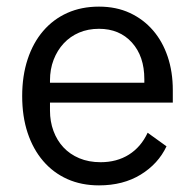

<svg xmlns="http://www.w3.org/2000/svg" viewBox="-20 -548 589 580"><path d="M279 12Q226 12 183.5 -7Q141 -26 110.5 -61.5Q80 -97 63.5 -146.5Q47 -196 47 -258Q47 -319 63.5 -369Q80 -419 110.5 -454.5Q141 -490 183.5 -509Q226 -528 279 -528Q331 -528 372 -509Q413 -490 442 -456.5Q471 -423 486.5 -377Q502 -331 502 -276V-238H131V-214Q131 -181 141.5 -152.5Q152 -124 171.5 -103Q191 -82 219.5 -70Q248 -58 284 -58Q333 -58 369.5 -81Q406 -104 426 -147L483 -106Q458 -53 405 -20.5Q352 12 279 12ZM279 -461Q246 -461 219 -449.5Q192 -438 172.5 -417Q153 -396 142 -367.5Q131 -339 131 -305V-298H416V-309Q416 -378 378.5 -419.5Q341 -461 279 -461Z"/></svg>

Font: IBM Plex Sans
Style: Regular
Weight: 400
Designer: Mike Abbink, Paul van der Laan, Pieter van Rosmalen
Foundry: Bold Monday
Version: Version 3.005